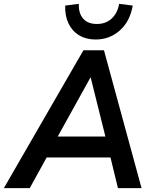

<svg xmlns="http://www.w3.org/2000/svg" viewBox="-51 -981 803 1001"><path d="M-31 0 384 -719H491L687 0H564L516 -197L558 -160H157L211 -194L104 0ZM420 -576 236 -244 216 -269H532L505 -243L422 -576ZM447 -775Q398 -775 361.5 -797Q325 -819 306 -859Q287 -899 289 -952L360 -961Q358 -912 382.5 -884Q407 -856 454 -856Q501 -856 531.5 -884.5Q562 -913 570 -961L641 -952Q627 -870 574 -822.5Q521 -775 447 -775Z"/></svg>

Font: Nunitoga
Style: Bold Italic
Weight: 700
Italic angle: -9°
Designer: Vernon Adams
Foundry: Vernon Adams
Version: Version 1.0